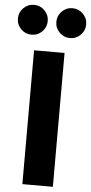

<svg xmlns="http://www.w3.org/2000/svg" viewBox="-125 -1141 559 1179"><g transform="rotate(5 154.5 -551.5)"><path d="M-29 -1076Q-2 -1103 36 -1103Q74 -1103 101 -1076Q128 -1049 128 -1011Q128 -973 101 -946Q74 -919 36 -919Q-2 -919 -29 -946Q-56 -973 -56 -1011Q-56 -1049 -29 -1076ZM208 -1076Q235 -1103 273 -1103Q311 -1103 338 -1076Q365 -1049 365 -1011Q365 -973 338 -946Q311 -919 273 -919Q235 -919 208 -946Q181 -973 181 -1011Q181 -1049 208 -1076ZM248 -825V0H60V-825Z"/></g></svg>

Font: Hussar
Style: BoldWeb
Weight: 700
Foundry: Cannot Into Space Fonts
Version: Version 2.00